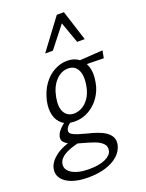

<svg xmlns="http://www.w3.org/2000/svg" viewBox="-237 -792 887 1167"><g transform="rotate(-20 206.5 -208.5)"><path d="M125 289Q66 289 23 274Q-20 259 -41 231Q-62 203 -55 166Q-46 125 -1.5 91Q43 57 131 36L144 70Q84 83 48.5 103.5Q13 124 6 154Q-3 193 36.5 218Q76 243 147 243Q212 243 251.5 225.5Q291 208 298 179Q304 151 286.5 133Q269 115 239.5 104Q210 93 177 84Q150 77 125.5 69.5Q101 62 81.5 52Q62 42 52 29Q42 16 46 -3Q50 -21 62.5 -37Q75 -53 91 -66Q107 -79 121 -88L154 -73Q146 -69 135.5 -62Q125 -55 116.5 -45Q108 -35 106 -24Q102 -8 116 2Q130 12 155.5 20Q181 28 212 36Q242 43 271 53Q300 63 322 77.5Q344 92 355 113Q366 134 360 164Q351 202 320 230Q289 258 239.5 273.5Q190 289 125 289ZM164 -59Q115 -59 85.5 -82.5Q56 -106 46.5 -145.5Q37 -185 47 -234Q61 -295 91.5 -337Q122 -379 162.5 -400.5Q203 -422 245 -422Q288 -422 318.5 -400.5Q349 -379 362 -338Q375 -297 364 -239Q356 -191 328.5 -150Q301 -109 258.5 -84Q216 -59 164 -59ZM177 -106Q222 -106 258 -142Q294 -178 305 -244Q315 -304 296.5 -340Q278 -376 235 -376Q190 -376 155 -338.5Q120 -301 108 -237Q96 -175 115.5 -140.5Q135 -106 177 -106ZM461 -360 310 -363 302 -397 470 -408ZM136 -509 283 -706H329L310 -667L186 -509ZM343 -509 287 -666 283 -706H329L392 -509Z"/></g></svg>

Font: Ysabeau
Style: Italic
Weight: 400
Italic angle: -12°
Designer: Christian Thalmann (Catharsis Fonts)
Version: Version 2.000;gftools[0.9.27.dev2+g8671c4b]